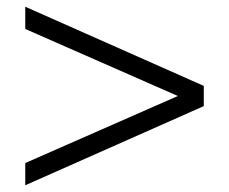

<svg xmlns="http://www.w3.org/2000/svg" viewBox="-20 -569 680 570"><path d="M55 -19 585 -254V-314L55 -549V-483L508 -284L55 -85Z"/></svg>

Font: Nyght Serif Dark
Style: Regular
Weight: 800
Designer: Maksym Kobuzan
Version: Version 0.410;Glyphs 3.1.2 (3151)